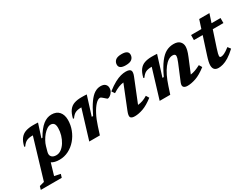

<svg xmlns="http://www.w3.org/2000/svg" viewBox="-127 -1461 3149 2397"><g transform="rotate(-30 1447.0 -262.0)"><path d="M256 172 241 220.5H-61L-47 172.5L22.5 154L193.5 -419Q191 -419 186.5 -419Q136 -419 104 -404.2Q72 -389.5 41 -345L29 -349.5Q45.5 -420 75.8 -458.5Q106 -497 151.2 -512.2Q196.5 -527.5 257 -527.5Q279 -527.5 295 -527Q311 -526.5 329.5 -525.5L267.5 -332.5H282Q342 -437 400.2 -482.8Q458.5 -528.5 522.5 -528.5Q595.5 -528.5 632.8 -484.5Q670 -440.5 670 -368Q670 -294 643.8 -225.8Q617.5 -157.5 571.2 -104Q525 -50.5 463.5 -19.2Q402 12 332 12Q260 12 219 -15.5L169 154ZM249.5 -153Q244.5 -134.5 244.5 -121Q244.5 -93 265 -75Q285.5 -57 325.5 -57Q364 -57 398 -82Q432 -107 458 -148.8Q484 -190.5 498.8 -241Q513.5 -291.5 513.5 -342Q513.5 -386 497.5 -405.2Q481.5 -424.5 451.5 -424.5Q425.5 -424.5 397.2 -405.8Q369 -387 343.2 -356.8Q317.5 -326.5 297.8 -290.8Q278 -255 268.5 -221Z M892.5 -418.5H886.5Q838 -418.5 806.5 -403.8Q775 -389 744.5 -345L731.5 -348.5Q748 -419 777.5 -458Q807 -497 851 -512.2Q895 -527.5 954.5 -527.5Q979 -527.5 995.8 -527Q1012.5 -526.5 1032 -525L946 -251.5H965.5Q1015.5 -355.5 1058.8 -416Q1102 -476.5 1143.8 -502.5Q1185.5 -528.5 1231 -528.5Q1276.5 -528.5 1297.8 -507.2Q1319 -486 1319 -454.5Q1319 -423 1303.8 -399Q1288.5 -375 1268.2 -361.5Q1248 -348 1233 -348Q1230 -348 1219.5 -357.8Q1209 -367.5 1196.5 -378Q1184.5 -389 1172.8 -397.8Q1161 -406.5 1154 -406.5Q1123 -406.5 1086.8 -368.2Q1050.5 -330 1015.8 -263.8Q981 -197.5 954 -112.5L918 0H765Z M1542 -657Q1542 -695 1569 -719.5Q1596 -744 1659 -744Q1754.5 -744 1754.5 -683Q1754.5 -645 1727.5 -620.5Q1700.5 -596 1638 -596Q1542 -596 1542 -657ZM1370 -95 1502.5 -425.5Q1467.5 -422 1430 -407.2Q1392.5 -392.5 1345 -362L1316.5 -404Q1382 -455 1432.2 -481.8Q1482.5 -508.5 1521.5 -518.5Q1560.5 -528.5 1592 -528.5Q1650 -528.5 1663.5 -503.2Q1677 -478 1654 -421.5L1521 -91.5Q1556 -94.5 1590.2 -106.2Q1624.5 -118 1662 -141.5L1687.5 -99Q1604 -34.5 1537.8 -11.2Q1471.5 12 1418.5 12Q1370 12 1357.2 -10Q1344.5 -32 1370 -95Z M1759 -345 1746 -348.5Q1762.5 -419 1792 -458Q1821.5 -497 1865.5 -512.2Q1909.5 -527.5 1969 -527.5Q1990.5 -527.5 2006.5 -527Q2022.5 -526.5 2045.5 -525L1954 -231.5H1973Q2028 -348 2077.2 -412.5Q2126.5 -477 2176.2 -502.8Q2226 -528.5 2283 -528.5Q2343 -528.5 2371.8 -499.2Q2400.5 -470 2400.5 -427.5Q2400.5 -405.5 2393.2 -374.8Q2386 -344 2365 -293L2281 -90.5Q2311.5 -94 2346.2 -106.2Q2381 -118.5 2426.5 -142L2451.5 -100Q2364.5 -33 2298.2 -10.5Q2232 12 2177.5 12Q2138 12 2121.8 -7.2Q2105.5 -26.5 2122.5 -68.5L2219 -300.5Q2233 -335 2237.5 -352.2Q2242 -369.5 2242 -380.5Q2242 -411.5 2201.5 -411.5Q2138.5 -411.5 2076.8 -331.8Q2015 -252 1967.5 -106.5L1932.5 0H1780L1907 -418.5H1901Q1852.5 -418.5 1821 -403.8Q1789.5 -389 1759 -345Z M2726 -214.5Q2711.5 -170.5 2706.2 -148.2Q2701 -126 2701 -116Q2701 -102.5 2706.5 -98.2Q2712 -94 2723 -94Q2739.5 -94 2767 -105.8Q2794.5 -117.5 2848 -159L2878.5 -119Q2820 -64.5 2773.5 -36.2Q2727 -8 2690.5 2Q2654 12 2626 12Q2548 12 2548 -68.5Q2548 -89.5 2554.8 -120.2Q2561.5 -151 2577 -198.5L2656 -443.5H2529.5L2530.5 -516H2679L2718.5 -638.5H2866L2825.5 -516H2955V-443.5H2801.5Z"/></g></svg>

Font: Newsreader 6pt SemiBold
Style: Italic
Weight: 600
Italic angle: -17°
Designer: Hugues Gentile
Foundry: Production Type
Version: Version 1.003; ttfautohint (v1.8.3)